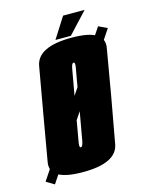

<svg xmlns="http://www.w3.org/2000/svg" viewBox="-173 -786 685 883"><g transform="rotate(-15 169.0 -345.0)"><path d="M-61 2 -22.5 25 398.5 -606.5 357 -626ZM117.5 4Q277.5 4 292.8 -82Q308 -168 332.5 -301Q355 -433 370.2 -520Q385.5 -607 225 -607Q64 -607 48.2 -520.2Q32.5 -433.5 9.5 -301Q-13.5 -168.5 -28.5 -82.2Q-43.5 4 117.5 4ZM137 -109Q128 -109 133 -135.2Q138 -161.5 162 -301Q187 -440 191.5 -466.8Q196 -493.5 204.5 -493.5Q214 -493.5 208.8 -467Q203.5 -440.5 180 -301Q155.5 -162 150.5 -135.5Q145.5 -109 137 -109ZM151.5 -616H225L317 -715H214.5Z"/></g></svg>

Font: Anybody UltraCondensed ExtraBold
Style: Italic
Weight: 800
Width: 1
Italic angle: -10°
Version: Version 1.113;gftools[0.9.25]